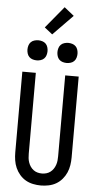

<svg xmlns="http://www.w3.org/2000/svg" viewBox="-73 -1227 645 1276"><g transform="rotate(5 250.0 -589.0)"><path d="M250 8Q224 8 197.5 2.5Q171 -3 148.5 -16Q126 -29 108.5 -49.5Q91 -70 80.5 -94Q70 -118 66 -144Q62 -170 62 -196V-735H152V-196Q152 -181 153.5 -166.5Q155 -152 160 -137.5Q165 -123 173.5 -110.5Q182 -98 194 -89Q206 -80 220.5 -76Q235 -72 250 -72Q265 -72 279.5 -76Q294 -80 306 -89Q318 -98 326.5 -110.5Q335 -123 340 -137.5Q345 -152 346.5 -166.5Q348 -181 348 -196V-735H438V-196Q438 -170 434 -144Q430 -118 419.5 -94Q409 -70 391.5 -49.5Q374 -29 351.5 -16Q329 -3 302.5 2.5Q276 8 250 8ZM350 -818Q337 -818 323.5 -822Q310 -826 300.5 -835.5Q291 -845 287 -858.5Q283 -872 283 -885Q283 -898 287 -911.5Q291 -925 300.5 -934.5Q310 -944 323.5 -948Q337 -952 350 -952Q363 -952 376.5 -948Q390 -944 399.5 -934.5Q409 -925 413 -911.5Q417 -898 417 -885Q417 -872 413 -858.5Q409 -845 399.5 -835.5Q390 -826 376.5 -822Q363 -818 350 -818ZM150 -818Q137 -818 123.5 -822Q110 -826 100.5 -835.5Q91 -845 87 -858.5Q83 -872 83 -885Q83 -898 87 -911.5Q91 -925 100.5 -934.5Q110 -944 123.5 -948Q137 -952 150 -952Q163 -952 176.5 -948Q190 -944 199.5 -934.5Q209 -925 213 -911.5Q217 -898 217 -885Q217 -872 213 -858.5Q209 -845 199.5 -835.5Q190 -826 176.5 -822Q163 -818 150 -818ZM238 -999 185 -1041 305 -1186 370 -1134Z"/></g></svg>

Font: Iosevka Term Curly Medium
Style: Regular
Weight: 500
Designer: Belleve Invis
Foundry: Belleve Invis
Version: Version 32.3.0